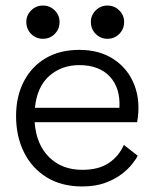

<svg xmlns="http://www.w3.org/2000/svg" viewBox="-20 -664 548 693"><path d="M477 -102Q472 -91 457.5 -72.5Q443 -54 419 -35.5Q395 -17 359.5 -4Q324 9 277 9Q202 9 148.5 -24Q95 -57 66.5 -114.5Q38 -172 38 -245Q38 -316 66 -370Q94 -424 145 -454Q196 -484 266 -484Q340 -484 391.5 -449.5Q443 -415 465.5 -356Q488 -297 475 -223H105Q111 -142 157.5 -96.5Q204 -51 277 -51Q336 -51 372.5 -75.5Q409 -100 427 -141ZM266 -429Q203 -429 158.5 -390.5Q114 -352 106 -275H411Q415 -346 376.5 -387.5Q338 -429 266 -429ZM368 -524Q343 -524 325.5 -541.5Q308 -559 308 -585Q308 -609 325.5 -626.5Q343 -644 368 -644Q393 -644 410.5 -626.5Q428 -609 428 -585Q428 -559 410.5 -541.5Q393 -524 368 -524ZM135 -524Q110 -524 92.5 -541.5Q75 -559 75 -585Q75 -609 92.5 -626.5Q110 -644 135 -644Q160 -644 177.5 -626.5Q195 -609 195 -585Q195 -559 177.5 -541.5Q160 -524 135 -524Z"/></svg>

Font: Lil Grotesk
Style: Regular
Weight: 400
Designer: Bastien Sozeau
Foundry: NBR — Bastien Sozeau
Version: Version 4.002; ttfautohint (v1.8.4.7-5d5b)